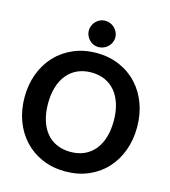

<svg xmlns="http://www.w3.org/2000/svg" viewBox="-122 -934 920 1038"><g transform="rotate(15 338.0 -414.5)"><path d="M23.4 0ZM653.3 -324.7Q653.3 -253.4 630.9 -192.6Q608.4 -131.8 567.1 -87.4Q525.9 -43 467.8 -18.1Q409.7 6.8 338.9 6.8Q268.1 6.8 210 -18.1Q151.9 -43 110.4 -87.4Q68.8 -131.8 46.1 -192.6Q23.4 -253.4 23.4 -324.7Q23.4 -395.5 46.1 -456.3Q68.8 -517.1 110.4 -561.3Q151.9 -605.5 210 -630.6Q268.1 -655.8 338.9 -655.8Q409.7 -655.8 467.8 -630.6Q525.9 -605.5 567.1 -561Q608.4 -516.6 630.9 -456.1Q653.3 -395.5 653.3 -324.7ZM522.5 -324.7Q522.5 -376.5 509.8 -417.5Q497.1 -458.5 473.4 -487.3Q449.7 -516.1 415.8 -531.5Q381.8 -546.9 338.9 -546.9Q295.9 -546.9 261.7 -531.5Q227.5 -516.1 203.9 -487.3Q180.2 -458.5 167.5 -417.5Q154.8 -376.5 154.8 -324.7Q154.8 -272.5 167.5 -231.2Q180.2 -189.9 203.9 -161.4Q227.5 -132.8 261.7 -117.7Q295.9 -102.5 338.9 -102.5Q381.8 -102.5 415.8 -117.7Q449.7 -132.8 473.4 -161.4Q497.1 -189.9 509.8 -231.2Q522.5 -272.5 522.5 -324.7ZM414.1 -762.2Q414.1 -747.6 408 -734.1Q401.9 -720.7 391.6 -710.7Q381.3 -700.7 367.4 -694.8Q353.5 -689 337.9 -689Q323.7 -689 310.5 -694.8Q297.4 -700.7 287.4 -710.7Q277.3 -720.7 271.5 -734.1Q265.6 -747.6 265.6 -762.2Q265.6 -777.3 271.5 -790.8Q277.3 -804.2 287.4 -814.5Q297.4 -824.7 310.5 -830.6Q323.7 -836.4 337.9 -836.4Q353.5 -836.4 367.4 -830.6Q381.3 -824.7 391.6 -814.5Q401.9 -804.2 408 -790.8Q414.1 -777.3 414.1 -762.2Z"/></g></svg>

Font: Carlito
Style: Bold
Weight: 700
Designer: Lukasz Dziedzic
Foundry: tyPoland Lukasz Dziedzic
Version: Version 1.104